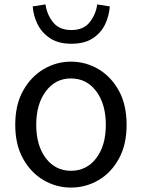

<svg xmlns="http://www.w3.org/2000/svg" viewBox="-20 -836 646 869"><path d="M301 13Q235 13 177.5 -20.5Q120 -54 84.5 -117.5Q49 -181 49 -271Q49 -362 84.5 -425.5Q120 -489 177.5 -523Q235 -557 301 -557Q368 -557 425.5 -523Q483 -489 518 -425.5Q553 -362 553 -271Q553 -181 518 -117.5Q483 -54 425.5 -20.5Q368 13 301 13ZM301 -63Q372 -63 415.5 -120Q459 -177 459 -271Q459 -365 415.5 -423Q372 -481 301 -481Q231 -481 187.5 -423Q144 -365 144 -271Q144 -177 187.5 -120Q231 -63 301 -63ZM303 -638Q244 -638 206.5 -663Q169 -688 150 -726.5Q131 -765 128 -807L186 -816Q192 -771 220 -735.5Q248 -700 303 -700Q358 -700 386 -735.5Q414 -771 420 -816L477 -807Q474 -765 456 -726.5Q438 -688 400.5 -663Q363 -638 303 -638Z"/></svg>

Font: Source Han Sans & Saira Hybrid
Style: Regular
Weight: 400
Designer: Ryoko NISHIZUKA 西塚涼子 (kana & ideographs); Paul D. Hunt (Latin, Greek & Cyrillic); Wenlong ZHANG 张文龙 (bopomofo); Sandoll 
Foundry: Adobe Systems Incorporated
Version: Version 1.00;August 2, 2021;FontCreator 13.0.0.2675 64-bit